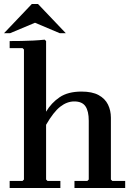

<svg xmlns="http://www.w3.org/2000/svg" viewBox="-20 -934 677 954"><path d="M531 -42 538 -35H602V0H350V-35H414L421 -42V-334Q421 -382 404.5 -406Q388 -430 349 -430Q313 -430 279.5 -404Q246 -378 209 -314V-42L216 -35H280V0H28V-35H92L99 -42V-688L92 -695H28V-730Q54 -730 84.5 -730.5Q115 -731 145.5 -732.5Q176 -734 202 -737L209 -730V-379Q235 -423 276.5 -451Q318 -479 385 -479Q438 -479 470 -461.5Q502 -444 516.5 -414.5Q531 -385 531 -349ZM277 -769 154 -821 30 -769H0L138 -914H169L307 -769Z"/></svg>

Font: Brygada 1918 SemiBold
Style: Regular
Weight: 600
Designer: Mateusz Machalski | Borys Kosmynka | Przemek Hoffer
Foundry: NIEPODLEGLA 2018
Version: Version 3.006